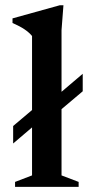

<svg xmlns="http://www.w3.org/2000/svg" viewBox="-20 -732 364 752"><path d="M221 -45 288 -19.5V0H39V-19.5L105.5 -45V-233L31.5 -170V-238.5L105.5 -301V-591Q94 -605 76.2 -617Q58.5 -629 29 -642V-660L214.5 -711.5H228.5L221 -614V-372.5L304 -443V-374.5L221 -304.5Z"/></svg>

Font: Newsreader Text SemiBold
Style: Regular
Weight: 600
Designer: Hugues Gentile
Foundry: Production Type
Version: Version 1.001